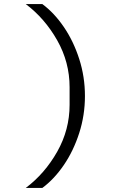

<svg xmlns="http://www.w3.org/2000/svg" viewBox="-20 -780 640 938"><path d="M187 138H106Q199 68 259.5 -39Q320 -146 320 -268V-354Q320 -476 259.5 -583Q199 -690 106 -760H187Q245 -717 292 -648Q339 -579 367 -492Q395 -405 395 -311Q395 -217 367 -130Q339 -43 292 26Q245 95 187 138Z"/></svg>

Font: iA Writer Duo S
Style: Regular
Weight: 400
Designer: Mike Abbink, Paul van der Laan, Pieter van Rosmalen, Oliver Reichenstein
Foundry: Bold Monday and Information Architects Inc.
Version: Version 2.000